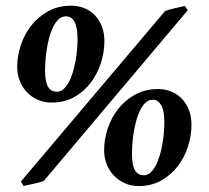

<svg xmlns="http://www.w3.org/2000/svg" viewBox="-20 -624 717 660"><path d="M544.9 -203.1Q544.9 -245.1 533.7 -263.2Q522.5 -281.2 505.9 -281.2Q491.2 -281.2 480.2 -271Q469.2 -260.7 461.2 -244.1Q453.1 -227.5 447.8 -207Q442.4 -186.5 439.2 -165.8Q436 -145 434.8 -126.5Q433.6 -107.9 433.6 -95.7Q433.6 -57.1 443.6 -39.3Q453.6 -21.5 474.6 -21.5Q486.8 -21.5 496.8 -30.3Q506.8 -39.1 514.6 -53.7Q522.5 -68.4 528.3 -87.2Q534.2 -106 537.8 -126.2Q541.5 -146.5 543.2 -166.5Q544.9 -186.5 544.9 -203.1ZM638.2 -195.3Q638.2 -158.2 626.2 -120.6Q614.3 -83 591.1 -52.7Q567.9 -22.5 533.9 -3.4Q500 15.6 456.5 15.6Q430.2 15.6 408.4 5.6Q386.7 -4.4 370.8 -21.2Q355 -38.1 346.4 -60.3Q337.9 -82.5 337.9 -107.4Q337.9 -144.5 350.3 -182.1Q362.8 -219.7 386.5 -249.8Q410.2 -279.8 444.6 -298.8Q479 -317.9 522.9 -317.9Q547.9 -317.9 568.8 -309.3Q589.8 -300.8 605.2 -284.7Q620.6 -268.6 629.4 -245.8Q638.2 -223.1 638.2 -195.3ZM131.3 -2.9Q126 0 116.5 2.7Q106.9 5.4 96.7 7.6Q86.4 9.8 76.9 11.7Q67.4 13.7 61 15.1L51.8 0L546.9 -585.4Q551.8 -587.9 561 -590.6Q570.3 -593.3 580.6 -595.7Q590.8 -598.1 600.3 -600.1Q609.9 -602.1 615.2 -603.5L625.5 -588.9ZM246.6 -490.2Q246.6 -511.2 243.7 -526.1Q240.7 -541 235.4 -550.3Q230 -559.6 222.7 -563.7Q215.3 -567.9 207 -567.9Q192.4 -567.9 181.4 -557.6Q170.4 -547.4 162.4 -530.8Q154.3 -514.2 148.9 -493.7Q143.6 -473.1 140.4 -452.6Q137.2 -432.1 136 -413.6Q134.8 -395 134.8 -382.8Q134.8 -343.8 144.8 -326.2Q154.8 -308.6 175.8 -308.6Q188 -308.6 198 -317.4Q208 -326.2 216.1 -340.6Q224.1 -355 229.7 -373.8Q235.4 -392.6 239.3 -412.8Q243.2 -433.1 244.9 -453.1Q246.6 -473.1 246.6 -490.2ZM338.9 -482.4Q338.9 -445.3 326.9 -407.7Q314.9 -370.1 292 -339.8Q269 -309.6 235.4 -290.5Q201.7 -271.5 157.7 -271.5Q131.3 -271.5 109.4 -281.2Q87.4 -291 71.8 -307.9Q56.2 -324.7 47.6 -346.9Q39.1 -369.1 39.1 -394Q39.1 -431.2 51.5 -468.8Q64 -506.3 87.6 -536.4Q111.3 -566.4 145.8 -585.4Q180.2 -604.5 224.1 -604.5Q249 -604.5 270 -595.9Q291 -587.4 306.4 -571.3Q321.8 -555.2 330.3 -532.7Q338.9 -510.3 338.9 -482.4Z"/></svg>

Font: Gentium Basic
Style: Bold Italic
Weight: 700
Italic angle: -8°
Designer: J. Victor Gaultney and Annie Olsen
Foundry: SIL International
Version: Version 1.102; 2013; Maintenance release